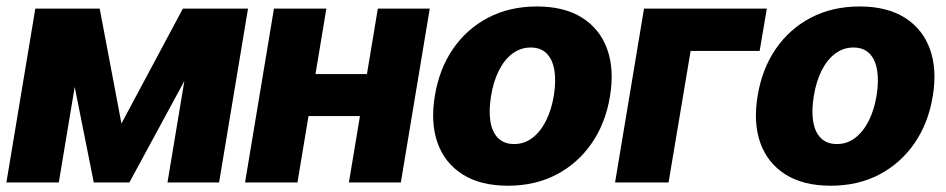

<svg xmlns="http://www.w3.org/2000/svg" viewBox="-25 -573 2970 603"><path d="M356.4 -185.1 549.3 -545.9H677.2L381.3 0H269.5L160.6 -545.9H288.1ZM250.5 -545.9 159.7 0H-4.9L85.9 -545.9ZM501 0 591.8 -545.9H753.9L663.1 0Z M1186 -340.3 1163.6 -208.5H884.8L906.2 -340.3ZM1000 -545.9 909.2 0H744.6L835.4 -545.9ZM1324.7 -545.9 1233.9 0H1070.8L1161.6 -545.9Z M1570.3 10.3Q1483.9 10.3 1427.7 -25.4Q1371.6 -61 1349.1 -124.5Q1326.7 -188 1340.8 -272.5Q1354.5 -356.4 1397.7 -419.4Q1440.9 -482.4 1508.3 -517.6Q1575.7 -552.7 1661.6 -552.7Q1747.1 -552.7 1803.2 -517.3Q1859.4 -481.9 1882.1 -418.2Q1904.8 -354.5 1890.6 -270Q1877 -186.5 1833.5 -123.3Q1790 -60.1 1722.9 -24.9Q1655.8 10.3 1570.3 10.3ZM1589.8 -120.6Q1621.6 -120.6 1647 -139.9Q1672.4 -159.2 1689.7 -193.6Q1707 -228 1714.4 -272.9Q1721.7 -318.4 1716.1 -352.3Q1710.4 -386.2 1691.9 -405Q1673.3 -423.8 1641.6 -423.8Q1609.9 -423.8 1584.2 -404.5Q1558.6 -385.3 1541.5 -350.8Q1524.4 -316.4 1517.1 -271Q1509.8 -226.1 1515.1 -192.1Q1520.5 -158.2 1539.3 -139.4Q1558.1 -120.6 1589.8 -120.6Z M2383.3 -545.9 2360.8 -413.1H2144L2074.7 0H1906.7L1997.6 -545.9Z M2584 10.3Q2497.6 10.3 2441.4 -25.4Q2385.3 -61 2362.8 -124.5Q2340.3 -188 2354.5 -272.5Q2368.2 -356.4 2411.4 -419.4Q2454.6 -482.4 2522 -517.6Q2589.4 -552.7 2675.3 -552.7Q2760.7 -552.7 2816.9 -517.3Q2873 -481.9 2895.8 -418.2Q2918.5 -354.5 2904.3 -270Q2890.6 -186.5 2847.2 -123.3Q2803.7 -60.1 2736.6 -24.9Q2669.4 10.3 2584 10.3ZM2603.5 -120.6Q2635.3 -120.6 2660.6 -139.9Q2686 -159.2 2703.4 -193.6Q2720.7 -228 2728 -272.9Q2735.4 -318.4 2729.7 -352.3Q2724.1 -386.2 2705.6 -405Q2687 -423.8 2655.3 -423.8Q2623.5 -423.8 2597.9 -404.5Q2572.3 -385.3 2555.2 -350.8Q2538.1 -316.4 2530.8 -271Q2523.4 -226.1 2528.8 -192.1Q2534.2 -158.2 2553 -139.4Q2571.8 -120.6 2603.5 -120.6Z"/></svg>

Font: Inter Tight ExtraBold
Style: Italic
Weight: 800
Italic angle: -9.39999°
Designer: Rasmus Andersson
Foundry: rsms
Version: Version 3.004